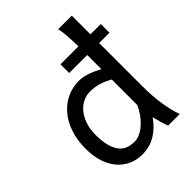

<svg xmlns="http://www.w3.org/2000/svg" viewBox="-224 -899 1028 1028"><g transform="rotate(-45 290.5 -384.5)"><path d="M283.2 -424.8Q255.4 -424.8 230 -412.1Q204.6 -399.4 184.8 -375.5Q165 -351.6 153.3 -317.1Q141.6 -282.7 141.6 -239.3Q141.6 -153.8 170.7 -109.9Q199.7 -65.9 263.7 -65.9Q286.1 -65.9 308.3 -77.1Q330.6 -88.4 350.3 -106.4Q370.1 -124.5 386.2 -147.7Q402.3 -170.9 412.6 -195.3V-388.2Q394.5 -397.9 378.9 -404.8Q363.3 -411.6 348.1 -416Q333 -420.4 317.4 -422.6Q301.8 -424.8 283.2 -424.8ZM275.9 -639.6H412.1Q411.1 -685.1 408.7 -720Q406.2 -754.9 400.4 -781.2H502.9V-639.6H581.1V-573.7H502.9V-258.8Q502.9 -166.5 513.4 -103.8Q523.9 -41 539.6 0H451.7Q446.3 -12.7 438.7 -37.8Q431.2 -63 424.8 -90.3Q389.6 -40.5 345.2 -14.2Q300.8 12.2 246.6 12.2Q201.7 12.2 165.8 -4.6Q129.9 -21.5 104.2 -52.5Q78.6 -83.5 64.9 -127.2Q51.3 -170.9 51.3 -224.6Q51.3 -289.6 69.1 -341.8Q86.9 -394 118.2 -430.9Q149.4 -467.8 191.7 -487.8Q233.9 -507.8 283.2 -507.8Q298.8 -507.8 315.7 -504.4Q332.5 -501 349.4 -495.1Q366.2 -489.3 382.3 -481.7Q398.4 -474.1 412.6 -466.3V-573.7H275.9Z"/></g></svg>

Font: Andika Eur
Style: Regular
Weight: 400
Designer: Victor Gaultney, Annie Olsen, Julie Remington, Don Collingsworth, Eric Hays, Becca Hirsbrunner
Foundry: SIL International
Version: Version 5.000